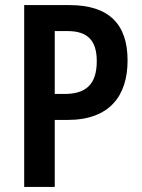

<svg xmlns="http://www.w3.org/2000/svg" viewBox="-20 -734 556 754"><path d="M253 -714H75V0H195V-263H245C411 -263 481 -358 481 -497C481 -638 409 -714 253 -714ZM245 -612C323 -612 360 -576 360 -494C360 -402 317 -365 233 -365H195V-612Z"/></svg>

Font: Noto Sans Armenian Condensed SemiBold
Style: Regular
Weight: 600
Width: 3
Designer: Monotype Design Team
Foundry: Monotype Imaging Inc.
Version: Version 2.008